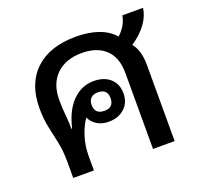

<svg xmlns="http://www.w3.org/2000/svg" viewBox="-99 -641 782 751"><g transform="rotate(-20 292.0 -266.0)"><path d="M84 0V-66Q84 -112 76.5 -148Q69 -184 61 -220Q53 -256 53 -302Q53 -403 113 -459.5Q173 -516 282 -516Q334 -516 374.5 -502Q415 -488 440 -459Q475 -491 482 -532H568Q564 -499 541 -467.5Q518 -436 479 -410Q506 -378 506 -317V0H416V-316Q416 -381 380.5 -414.5Q345 -448 282 -448Q215 -448 176 -410.5Q137 -373 137 -307V-299Q137 -270 140 -241Q143 -212 143 -183H146Q162 -253 199.5 -291Q237 -329 288 -329Q331 -329 356.5 -306Q382 -283 382 -244Q382 -206 356.5 -182.5Q331 -159 290 -159Q262 -159 241.5 -172Q221 -185 213 -205Q194 -178 182 -140Q170 -102 170 -61V0ZM289 -205Q328 -205 328 -244Q328 -282 288 -282Q269 -282 259 -271.5Q249 -261 249 -244Q249 -205 289 -205Z"/></g></svg>

Font: Noto Sans Thai Looped UI
Style: Regular
Weight: 400
Designer: Cadson Demak Team
Foundry: Cadson Demak Co., Ltd.
Version: Version 1.000